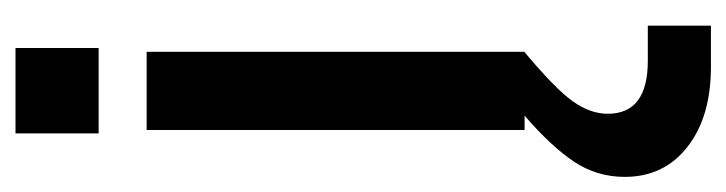

<svg xmlns="http://www.w3.org/2000/svg" viewBox="-385 -341 960 254"><g transform="rotate(-90 95.0 -214.0)"><path d="M45.5 -673.5H158.5V-563.5H45.5ZM153 0Q104 41 87.8 64Q71.5 87 71.5 110Q71.5 163 141.5 163H188V246.5H133.5Q67.5 246.5 27.8 215.5Q-12 184.5 -12 132.5Q-12 95.5 8.2 65.2Q28.5 35 69 0H50V-500H153.5V0Z"/></g></svg>

Font: Overused Grotesk Medium
Style: Regular
Weight: 525
Version: Version 0.004